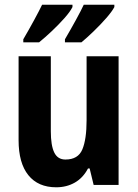

<svg xmlns="http://www.w3.org/2000/svg" viewBox="-20 -786 585 816"><path d="M484 -547V0H378L361 -70H354Q333 -30 298 -10Q263 10 219 10Q142 10 100.5 -41.5Q59 -93 59 -190V-547H196V-228Q196 -168 210.5 -138Q225 -108 258 -108Q312 -108 330 -151Q348 -194 348 -275V-547ZM466 -756Q456 -737 431.5 -709Q407 -681 378 -653Q349 -625 326 -606H256V-619Q280 -660 302.5 -701Q325 -742 336 -766H466ZM288 -756Q278 -736 254 -709Q230 -682 201 -654.5Q172 -627 146 -606H79V-619Q103 -660 125 -700.5Q147 -741 159 -766H288Z"/></svg>

Font: Noto Sans Lao Condensed
Style: Bold
Weight: 700
Width: 3
Designer: Monotype Design Team
Foundry: Monotype Imaging Inc.
Version: Version 2.003; ttfautohint (v1.8.4.7-5d5b)